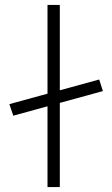

<svg xmlns="http://www.w3.org/2000/svg" viewBox="-20 -760 457 780"><path d="M34 -290 18 -337 383 -437 398 -390ZM173 0V-740H223V0Z"/></svg>

Font: Lexend Tera ExtraLight
Style: Regular
Weight: 250
Designer: Bonnie Shaver-Troup, Thomas Jockin
Foundry: Lexend
Version: Version 1.007